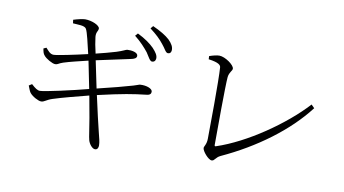

<svg xmlns="http://www.w3.org/2000/svg" viewBox="-79 -968 2149 1201"><g transform="rotate(10 995.0 -367.0)"><path d="M793 -610C811 -584 821 -559 836 -558C849 -558 858 -566 859 -581C860 -601 849 -618 825 -644C802 -667 768 -692 719 -716L704 -699C744 -668 772 -636 793 -610ZM879 -678C901 -653 909 -628 924 -627C937 -626 945 -634 946 -649C947 -670 937 -689 913 -713C890 -734 854 -756 805 -778L791 -761C833 -729 857 -706 879 -678ZM103 -277C111 -256 116 -242 123 -233C139 -213 178 -192 196 -192C216 -192 226 -208 264 -220C319 -238 416 -263 487 -281L512 -143C522 -86 530 -23 535 -6C541 17 562 44 580 44C596 44 601 29 601 17C601 -7 594 -29 584 -70C574 -110 554 -195 533 -292C694 -329 752 -338 839 -348C862 -350 867 -361 867 -372C867 -391 830 -406 788 -403C779 -402 775 -398 747 -390C715 -380 601 -350 524 -332L488 -505L702 -551C724 -555 739 -562 739 -577C739 -599 699 -606 671 -604C662 -603 648 -593 607 -580C569 -568 524 -557 480 -546C470 -590 465 -615 461 -649C458 -681 473 -686 473 -704C472 -724 422 -746 379 -746C364 -746 329 -738 305 -730L308 -708C338 -705 382 -708 393 -689C405 -669 420 -597 435 -535C354 -516 244 -493 222 -493C199 -493 186 -513 171 -529L153 -521C157 -500 159 -489 169 -478C182 -461 224 -437 242 -437C259 -437 262 -446 290 -455C330 -468 387 -481 444 -495L479 -321C384 -296 207 -256 177 -256C162 -256 147 -266 122 -289Z M1182 -654 1183 -634C1250 -625 1261 -610 1262 -596C1268 -521 1265 -200 1264 -144C1264 -107 1248 -94 1248 -82C1248 -63 1289 -14 1311 -14C1329 -14 1331 -37 1361 -51C1574 -149 1764 -288 1886 -447L1866 -467C1735 -324 1510 -168 1322 -106C1315 -104 1313 -106 1313 -114C1313 -204 1314 -489 1319 -545C1323 -578 1342 -587 1342 -602C1342 -625 1282 -668 1245 -668C1229 -668 1205 -662 1182 -654Z"/></g></svg>

Font: Noto Serif HK Light
Style: Regular
Weight: 300
Designer: Ryoko NISHIZUKA 西塚涼子 (kana & ideographs); Frank Grießhammer (Latin, Greek & Cyrillic); Wenlong ZHANG 张文龙 (bopomofo); San
Foundry: Adobe
Version: Version 2.001;hotconv 1.1.0;makeotfexe 2.6.0